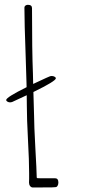

<svg xmlns="http://www.w3.org/2000/svg" viewBox="-20 -789 401 814"><path d="M227.5 -15.1Q227.5 -7.3 224.1 -1.5Q220.7 4.4 215.3 4.4L208.5 4.9Q205.1 5.4 200.2 5.4Q179.2 5.9 119.6 5.9Q112.3 5.9 107.7 -0.2Q103 -6.3 103 -15.1L103.5 -31.2V-55.2Q103.5 -106.9 98.6 -196.8Q93.8 -286.6 93.8 -338.9Q93.8 -367.7 93.3 -385.3Q78.1 -377.9 32.2 -356.9Q26.9 -355 22.5 -355Q17.1 -355 11.7 -357.9Q6.3 -360.8 6.3 -365.2Q6.3 -376.5 92.8 -419.4L92.3 -439L88.9 -547.9Q83.5 -694.3 83.5 -756.8Q83.5 -762.2 87.9 -765.4Q92.3 -768.6 98.1 -768.6Q115.7 -768.6 115.7 -754.4Q115.7 -573.7 119.6 -477.1L120.6 -433.1Q133.8 -439.5 175.3 -458.5L189.9 -464.8Q194.3 -466.8 199.7 -466.8Q205.6 -466.8 211.2 -463.9Q216.8 -460.9 216.8 -457Q216.8 -445.3 121.6 -398.9L124.5 -297.9Q124.5 -260.3 129.9 -161.1Q135.3 -66.9 135.7 -36.6Q135.7 -34.7 138.7 -33.7Q140.1 -33.2 152.3 -33.2H213.9Q227.5 -33.2 227.5 -15.1Z"/></svg>

Font: Amatica SC
Style: Regular
Weight: 400
Designer: Vernon Adams, Ben Nathan
Foundry: newtypography
Version: Version 2.001